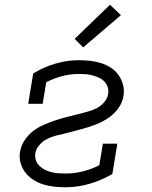

<svg xmlns="http://www.w3.org/2000/svg" viewBox="-20 -782 640 810"><path d="M258 8Q233 8 209 5.5Q185 3 162.5 -4Q140 -11 120.5 -23.5Q101 -36 87 -54Q73 -72 66.5 -95.5Q60 -119 65 -144Q69 -168 84 -190.5Q99 -213 119.5 -229Q140 -245 164.5 -255.5Q189 -266 213 -274Q237 -282 262 -288.5Q287 -295 312 -301Q330 -306 349.5 -311Q369 -316 387 -325Q405 -334 419 -350Q433 -366 436 -384Q439 -400 434.5 -414Q430 -428 420.5 -438Q411 -448 398 -454Q385 -460 370.5 -464Q356 -468 341.5 -469Q327 -470 312 -470Q277 -470 242.5 -461Q208 -452 175 -435L160 -344H99L120 -472Q164 -499 213.5 -513.5Q263 -528 311 -528Q335 -528 359 -525.5Q383 -523 405.5 -516Q428 -509 447.5 -496.5Q467 -484 480 -465.5Q493 -447 499 -424Q505 -401 501 -377Q497 -352 482 -329.5Q467 -307 446 -291Q425 -275 401 -264Q377 -253 352.5 -245.5Q328 -238 303 -231.5Q278 -225 254 -219H253L251 -218Q232 -214 213 -209Q194 -204 177 -195Q160 -186 146 -170Q132 -154 129 -136Q127 -120 131.5 -106Q136 -92 146.5 -82Q157 -72 170 -65.5Q183 -59 197.5 -55.5Q212 -52 227.5 -51Q243 -50 258 -50Q294 -50 329.5 -59Q365 -68 399 -85L414 -176H475L454 -48Q408 -21 357.5 -6.5Q307 8 258 8ZM331 -582 295 -618 444 -762 490 -718Z"/></svg>

Font: Iosevka HT Light Extended
Style: Italic
Weight: 300
Width: 7
Italic angle: -9°
Monospace: yes
Designer: Belleve Invis
Foundry: Belleve Invis
Version: Version 32.3.0; ttfautohint (v1.8.4)